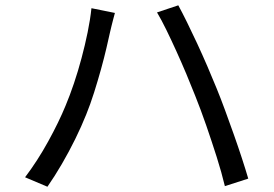

<svg xmlns="http://www.w3.org/2000/svg" viewBox="-20 -719 1040 730"><path d="M229.2 -316.9Q245.6 -356 261.2 -402.2Q276.8 -448.4 290 -498Q303.3 -547.6 313.2 -596.1Q323.1 -644.6 327.7 -687.8L416.9 -669.8Q414.1 -658.6 410.5 -645.9Q407 -633.1 404 -620.4Q401 -607.6 398.4 -596.8Q393.4 -573.7 384.7 -536.4Q376 -499.1 363.9 -455.4Q351.8 -411.8 337.7 -367.1Q323.5 -322.4 307.9 -283.9Q289.6 -238.2 265.9 -190Q242.1 -141.8 215.2 -95.5Q188.3 -49.3 160.3 -9L75.3 -45Q122.9 -107.9 163.3 -181.4Q203.8 -255 229.2 -316.9ZM722 -355.3Q706.8 -394.1 688.6 -437.4Q670.4 -480.6 650.7 -524.1Q631 -567.5 612.3 -605.8Q593.6 -644 577 -671.8L657.9 -698.8Q672.6 -671.8 691.3 -633.9Q710 -596 729.9 -553.1Q749.8 -510.1 768.8 -466.1Q787.8 -422 803.8 -382.5Q818.9 -345.6 835.6 -300.2Q852.3 -254.8 868.9 -207.9Q885.5 -161 899.7 -117.5Q913.9 -74 923.9 -39.9L835 -11.3Q822.8 -62.5 804 -121.9Q785.1 -181.3 764.2 -241.9Q743.2 -302.5 722 -355.3Z"/></svg>

Font: Noto Sans JP
Style: Regular
Weight: 100
Designer: Ryoko NISHIZUKA 西塚涼子 (kana, bopomofo & ideographs); Paul D. Hunt (Latin, Greek & Cyrillic); Sandoll Communications 산돌커뮤니
Foundry: Adobe
Version: Version 2.004;hotconv 1.0.118;makeotfexe 2.5.65603